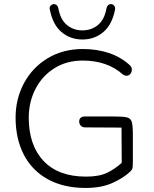

<svg xmlns="http://www.w3.org/2000/svg" viewBox="-20 -920 762 948"><path d="M57 -339Q57 -432 98.5 -509.5Q140 -587 215.5 -632.5Q291 -678 389 -678Q458 -678 517 -658.5Q576 -639 620 -599Q631 -589 631 -576Q631 -564 623.5 -555Q616 -546 604 -546Q596 -546 587 -552Q510 -621 388 -621Q309 -621 248.5 -583Q188 -545 155 -480.5Q122 -416 122 -339Q122 -203 195 -125.5Q268 -48 405 -48Q469 -48 508 -66.5Q547 -85 581 -116L580 -290L400 -291Q387 -291 379 -299.5Q371 -308 371 -320Q371 -332 378.5 -338.5Q386 -345 400 -345H537Q588 -345 606.5 -340.5Q625 -336 630.5 -318.5Q636 -301 636 -253V-124Q636 -98 634 -89.5Q632 -81 622 -72Q591 -42 536 -17Q481 8 403 8Q294 8 216 -35Q138 -78 97.5 -156.5Q57 -235 57 -339ZM226 -873 225 -878Q225 -887 231 -893Q237 -899 245 -900Q254 -900 260 -894.5Q266 -889 268 -880Q278 -823 310.5 -796.5Q343 -770 387 -770Q431 -770 463.5 -796.5Q496 -823 506 -880Q508 -889 514 -894.5Q520 -900 529 -900Q538 -899 544 -891.5Q550 -884 548 -873Q534 -799 490.5 -762Q447 -725 387 -725Q327 -725 283.5 -762Q240 -799 226 -873Z"/></svg>

Font: SN Pro Light
Style: Regular
Weight: 300
Designer: Tobias Whetton
Foundry: Supernotes
Version: Version 1.002